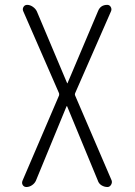

<svg xmlns="http://www.w3.org/2000/svg" viewBox="-20 -750 540 770"><path d="M85.9 0Q76.2 0 71.3 -7.8Q66.4 -15.6 70.3 -25.4L216.8 -367.2Q217.8 -372.1 216.8 -376L73.2 -705.1Q69.3 -713.9 74.2 -722.2Q79.1 -730.5 88.9 -730.5Q100.6 -730.5 111.8 -722.7Q123 -714.8 127.9 -704.1L249 -417Q249 -416 250 -416Q251 -416 251 -417L373 -705.1Q382.8 -730.5 410.2 -730.5Q418.9 -730.5 423.8 -722.7Q428.7 -714.8 425.8 -706.1L281.2 -376Q279.3 -372.1 281.2 -367.2L427.7 -26.4Q430.7 -17.6 425.3 -8.8Q419.9 0 411.1 0Q398.4 0 387.2 -6.8Q376 -13.7 372.1 -26.4L249 -324.2H248H247.1L124 -25.4Q119.1 -14.6 108.4 -7.3Q97.7 0 85.9 0Z"/></svg>

Font: Rounded-L Mgen+ 1mn light
Style: Regular
Weight: 200
Designer: [Source Han Sans]
Ryoko NISHIZUKA  (kana & ideographs); Paul D. Hunt (Latin, Greek & Cyrillic); Wenlong ZHANG  (bopomofo
Version: Version 1.059.20150602